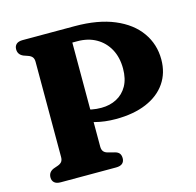

<svg xmlns="http://www.w3.org/2000/svg" viewBox="-103 -807 931 913"><g transform="rotate(-15 363.0 -350.0)"><path d="M699 -441Q699 -374.5 665.2 -325.2Q631.5 -276 568.2 -249.2Q505 -222.5 417.5 -222.5Q362.5 -222.5 315.8 -234.8Q269 -247 232.5 -268L240.5 -329.5Q259.5 -317.5 278.5 -309Q297.5 -300.5 318.8 -296.2Q340 -292 365 -292Q407 -292 440.2 -309.5Q473.5 -327 492.8 -361.2Q512 -395.5 512 -446Q512 -501 489.8 -541.8Q467.5 -582.5 428 -605Q388.5 -627.5 335.5 -627.5H311V-115.5Q311 -100 317.8 -91.5Q324.5 -83 338 -79.5L372.5 -70.5Q387 -66.5 393.5 -57.8Q400 -49 400 -34.5Q400 -18.5 389.8 -9.2Q379.5 0 358.5 0H86Q65 0 54.8 -9.2Q44.5 -18.5 44.5 -34.5Q44.5 -61 70.5 -72L92 -79.5Q105 -84 111.8 -92.2Q118.5 -100.5 118.5 -115.5V-584.5Q118.5 -599.5 111.8 -607.8Q105 -616 92 -620.5L70.5 -628Q44.5 -639 44.5 -665.5Q44.5 -681.5 54.8 -690.8Q65 -700 86 -700H342Q456.5 -700 536.2 -666.5Q616 -633 657.5 -574.2Q699 -515.5 699 -441Z"/></g></svg>

Font: Fraunces 28pt Soft Wonky
Style: Bold
Weight: 700
Version: Version 1.000;[b76b70a41]